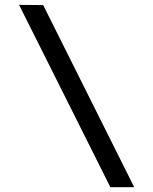

<svg xmlns="http://www.w3.org/2000/svg" viewBox="-20 -781 640 801"><path d="M160.2 -759.8Q127 -759.8 59.6 -760.7Q186.5 -506.8 440.4 0Q473.6 0 540 0Q413.1 -252.9 160.2 -759.8Z"/></svg>

Font: Alibu-Mazigh Belqasem 1
Style: Bold
Weight: 400
Designer: Mazigh Mubarik Belqasem
Version: Version 1.0